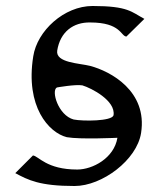

<svg xmlns="http://www.w3.org/2000/svg" viewBox="-20 -610 502 641"><path d="M91 -422C64 -254 143 -167 203 -152C248 -144 372 -150 372 -150C361 -82 289 -44 238 -44C135 -44 109 -89 90 -91L31 -32C74 -9 112 11 229 11C321 11 437 -76 451 -166C473 -306 349 -372 281 -390C246 -399 165 -400 171 -441C181 -504 225 -536 281 -535C384 -535 383 -489 402 -488L462 -547C419 -570 408 -590 289 -590C194 -590 104 -507 91 -422ZM170 -318C170 -318 232 -329 255 -325C285 -316 367 -274 359 -225C353 -205 257 -205 226 -211C174 -225 150 -308 170 -318Z"/></svg>

Font: Charger Sport
Style: DfNrwObl
Weight: 400
Designer: Jasper
Foundry: Cannot Into Space Fonts
Version: Version 1.1